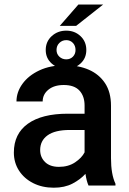

<svg xmlns="http://www.w3.org/2000/svg" viewBox="-20 -830 579 859"><path d="M376 0Q367.2 -19.5 362.3 -52.2Q339.4 -26.9 304.2 -8.5Q269 9.8 220.7 9.8Q168.9 9.8 128.4 -10.7Q87.9 -31.2 64.9 -66.9Q42 -102.5 42 -147.5Q42 -231.4 104.7 -276.4Q167.5 -321.3 283.2 -321.3H358.4V-357.9Q358.4 -399.9 335.4 -424.8Q312.5 -449.7 265.1 -449.7Q222.2 -449.7 196.5 -428.7Q170.9 -407.7 170.9 -376H53.7Q53.7 -418 80.6 -455.1Q107.4 -492.2 156.2 -515.1Q205.1 -538.1 271.5 -538.1Q331.1 -538.1 377.2 -518.1Q423.3 -498 450 -457.8Q476.6 -417.5 476.6 -356.9V-122.1Q476.6 -50.3 496.6 -7.8V0ZM243.7 -83.5Q285.6 -83.5 315.7 -103.5Q345.7 -123.5 358.4 -148.4V-248.5H292Q226.1 -248.5 192.9 -224.6Q159.7 -200.7 159.7 -158.7Q159.7 -126.5 181.6 -105Q203.6 -83.5 243.7 -83.5ZM247.6 -714.4 330.6 -809.6H441.4L320.8 -714.4ZM184.6 -606.4Q184.6 -644 211.4 -668.5Q238.3 -692.9 276.4 -692.9Q314 -692.9 340.1 -668.5Q366.2 -644 366.2 -606.4Q366.2 -569.3 340.1 -545.7Q314 -522 276.4 -522Q238.3 -522 211.4 -545.7Q184.6 -569.3 184.6 -606.4ZM232.9 -606.4Q232.9 -588.4 245.6 -576.4Q258.3 -564.5 276.4 -564.5Q294.4 -564.5 306.2 -576.4Q317.9 -588.4 317.9 -606.4Q317.9 -625.5 306.2 -637.9Q294.4 -650.4 276.4 -650.4Q258.3 -650.4 245.6 -637.9Q232.9 -625.5 232.9 -606.4Z"/></svg>

Font: Vazirmatn RD Medium
Style: Regular
Weight: 500
Designer: Saber Rastikerdar
Foundry: Saber Rastikerdar
Version: Version 33.003